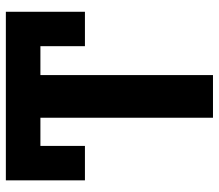

<svg xmlns="http://www.w3.org/2000/svg" viewBox="-66 -685 751 659"><g transform="rotate(-90 309.5 -355.5)"><path d="M598.6 -710.9V-439.5H480.5V-710.9ZM138.2 -710.9V-439.5H20V-710.9ZM381.3 -710.9V0H234.9V-710.9ZM598.6 -710.9V-592.3H20V-710.9Z"/></g></svg>

Font: RobotoDEMO
Style: Regular
Weight: 400
Designer: Christian Robertson
Foundry: Google
Version: Version 2.136